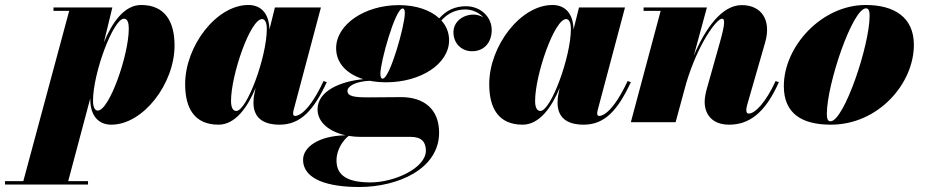

<svg xmlns="http://www.w3.org/2000/svg" viewBox="-160 -490 3708 770"><path d="M202 -92C202 -27 234 10 286.5 10C414.5 10 540 -154.5 540 -307.5C540 -405 500.5 -470 406 -470C338.5 -470 289.5 -400 256.5 -319.5L290.5 -460H54.5V-446.5H117.5L-66.5 236.5H-140V250H193V236.5H113.5L202.5 -97.5C202 -95.5 202 -94 202 -92ZM213 -86C213 -197.5 294.5 -415 337 -415C352 -415 356.5 -397.5 356.5 -375C356.5 -270 278.5 -46.5 232 -46.5C220.5 -46.5 213 -60.5 213 -86Z M1150.5 -160.5 1137.5 -165C1080 -41.5 1037.5 -25 1024 -25C1018.5 -25 1015.5 -28.5 1015.5 -34C1015.5 -38.5 1016 -43 1017.5 -48.5L1127 -460H942.5L920.5 -371.5C919.5 -434.5 888 -470 836 -470C708 -470 582.5 -305.5 582.5 -152.5C582.5 -55 620.5 10 716.5 10C783 10 832 -58 865 -137L859.5 -110C858 -103 856.5 -93 856.5 -78.5C856.5 -23.5 888 10 961.5 10C1046.5 10 1098.5 -49 1150.5 -160.5ZM910 -374C910 -262 830 -45 787.5 -45C772.5 -45 766.5 -62.5 766.5 -85C766.5 -190 844 -413.5 891 -413.5C902.5 -413.5 910 -399.5 910 -374Z M1389.5 -160C1526 -160 1641 -233 1641 -328.5C1641 -359.5 1630 -386 1610 -408C1637.5 -438 1669 -452 1706.5 -452C1734.5 -452 1761 -439.5 1778 -420.5C1766 -427.5 1752.5 -431.5 1739.5 -431.5C1697 -431.5 1658.5 -403.5 1658.5 -360.5C1658.5 -316 1691 -284.5 1733 -284.5C1783.5 -284.5 1812 -322 1812 -369.5C1812 -422.5 1767.5 -465 1708.5 -465C1665.5 -465 1630.5 -449 1601.5 -416.5C1565.5 -450 1508 -469.5 1439.5 -469.5C1303 -469.5 1188 -392 1188 -296.5C1188 -236.5 1231 -193 1297 -172.5C1207 -164 1113.5 -126 1113.5 -51.5C1113.5 2 1162.5 38.5 1225.5 52.5C1115.5 55 1055.5 101 1055.5 150.5C1055.5 230.5 1157 260 1280.5 260C1435 260 1601 188 1601 42C1601 -54 1538.5 -100.5 1448.5 -100.5C1420 -100.5 1352.5 -99.5 1317.5 -99.5C1263 -99.5 1233.5 -103 1233.5 -125.5C1233.5 -143.5 1263.5 -163.5 1323 -166C1343.5 -162 1366 -160 1389.5 -160ZM1374.5 -174.5C1368 -174.5 1365.5 -183.5 1365.5 -194C1365.5 -243 1425.5 -456 1454.5 -456C1462 -456 1463.5 -447 1463.5 -436.5C1463.5 -387.5 1403.5 -174.5 1374.5 -174.5ZM1189.5 153.5C1189.5 108 1218 70 1238.5 55C1254 57.5 1270.5 59 1287 59H1488.5C1530.5 59 1548 80 1548 114C1548 184 1422 241.5 1326 241.5C1237.5 241.5 1189.5 216.5 1189.5 153.5Z M2370 -160.5 2357 -165C2299.5 -41.5 2257 -25 2243.5 -25C2238 -25 2235 -28.5 2235 -34C2235 -38.5 2235.5 -43 2237 -48.5L2346.5 -460H2162L2140 -371.5C2139 -434.5 2107.5 -470 2055.5 -470C1927.5 -470 1802 -305.5 1802 -152.5C1802 -55 1840 10 1936 10C2002.5 10 2051.5 -58 2084.5 -137L2079 -110C2077.5 -103 2076 -93 2076 -78.5C2076 -23.5 2107.5 10 2181 10C2266 10 2318 -49 2370 -160.5ZM2129.5 -374C2129.5 -262 2049.5 -45 2007 -45C1992 -45 1986 -62.5 1986 -85C1986 -190 2063.5 -413.5 2110.5 -413.5C2122 -413.5 2129.5 -399.5 2129.5 -374Z M2489.5 -446.5 2370 0H2549.5L2592 -156.5C2639 -313.5 2713.5 -415 2735.5 -415C2746.5 -415 2749.5 -399.5 2727.5 -321.5L2675.5 -137C2670.5 -120.5 2666 -97.5 2666 -82C2666 -29 2698.5 10 2764 10C2842.5 10 2908 -34.5 2963.5 -160.5L2950.5 -165C2911.5 -79.5 2868 -34.5 2843 -34.5C2836.5 -34.5 2833 -38 2833 -49.5C2833 -54.5 2835 -64.5 2836.5 -69.5L2908.5 -319.5C2934.5 -409.5 2894 -469.5 2814.5 -469.5C2734.5 -469.5 2668.5 -375.5 2622.5 -267L2675 -460H2421V-446.5Z M3172 10C3363 10 3505 -155 3505 -310C3505 -420 3427.5 -470 3311.5 -470C3135.5 -470 2983.5 -304.5 2983.5 -144.5C2983.5 -34.5 3056 10 3172 10ZM3170.5 -3.5C3159.5 -3.5 3156 -14.5 3156 -33.5C3156 -152.5 3259 -456.5 3313 -456.5C3324 -456.5 3327.5 -445.5 3327.5 -426.5C3327.5 -307.5 3224.5 -3.5 3170.5 -3.5Z"/></svg>

Font: Bodoni* 16pt Fatface
Style: Italic
Weight: 900
Italic angle: -13°
Version: Version 2.3